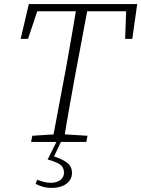

<svg xmlns="http://www.w3.org/2000/svg" viewBox="-20 -694 691 939"><path d="M81 -504 121 -674H651L627 -504H592L598 -670L620 -639H140L173 -671L117 -504ZM132 0 138 -30 262 -38H279L408 -30L402 0ZM235 0 303 -362Q317 -440 330.5 -518Q344 -596 357 -674H413L345 -312Q331 -234 317 -156Q303 -78 291 0ZM213 86 256 0H278L238 84L235 68Q281 82 306.5 100.5Q332 119 332 152Q332 184 305 204.5Q278 225 233 225Q209 225 188.5 219Q168 213 154 205L162 185Q177 191 193.5 195.5Q210 200 229 200Q257 200 275 186.5Q293 173 293 151Q293 124 273.5 110.5Q254 97 213 86Z"/></svg>

Font: Source Serif 4 18pt Light
Style: Italic
Weight: 300
Italic angle: -12°
Designer: Frank Grießhammer
Foundry: Adobe Systems Incorporated
Version: Version 4.004;hotconv 1.0.116;makeotfexe 2.5.65601